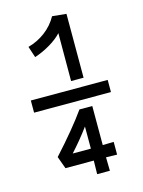

<svg xmlns="http://www.w3.org/2000/svg" viewBox="-132 -822 782 1052"><g transform="rotate(-15 259.0 -296.0)"><path d="M38.1 -329.6H474.1V-260.7H38.1ZM287.6 10.3V-115.2Q239.3 -49.3 184.6 10.3ZM100.1 7.8Q215.3 -118.7 282.7 -213.4H355.5V8.3L418 6.8V79.1L355.5 77.6L356.9 154.3H284.7L286.1 77.6H125.5ZM270 -745.6 349.6 -737.8V-375.5H278.8L279.3 -647Q253.4 -618.7 211.4 -593.8Q169.4 -568.8 122.6 -553.2L101.6 -616.7Q154.8 -630.9 199 -664.1Q243.2 -697.3 270 -745.6Z"/></g></svg>

Font: Fantasque Sans Mono
Style: Regular
Weight: 400
Monospace: yes
Designer: Jany Belluz
Version: Version 1.8.0 ; ttfautohint (v1.8.2)